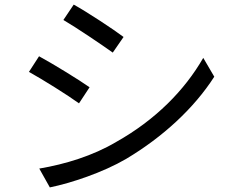

<svg xmlns="http://www.w3.org/2000/svg" viewBox="-20 -788 1040 836"><path d="M301 -768 256 -701C314 -667 422 -594 471 -559L518 -627C476 -659 359 -736 301 -768ZM150 -543 106 -475C164 -443 276 -373 324 -338L370 -408C325 -440 209 -511 150 -543ZM151 -54 197 28C290 9 428 -37 529 -96C690 -192 825 -317 913 -454L865 -536C784 -395 657 -266 486 -170C385 -110 264 -73 151 -54Z"/></svg>

Font: Spoqa Han Sans Neo
Style: Regular
Weight: 400
Designer: [Spoqa Han Sans Neo] Dong-huui Kim ___ Younghwa Kang ___ Yujin Lee ___ [Noto Sans] Ryoko NISHIZUKA ____ (kana & ideograp
Foundry: Spoqa (http://www.spoqa-han-sans.com)
Version: Version 1.100;hotconv 1.0.109;makeotfexe 2.5.65596